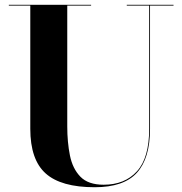

<svg xmlns="http://www.w3.org/2000/svg" viewBox="-20 -770 765 805"><path d="M17 -750H362V-746.5H262V-240Q262 -174 273.2 -118.2Q284.5 -62.5 317.2 -29Q350 4.5 414.5 4.5Q503 4.5 554.2 -51.8Q605.5 -108 605.5 -230V-746.5H511.5V-750H707.5V-746.5H609V-230Q609 -106.5 554 -45.8Q499 15 377 15Q236 15 171.5 -42.8Q107 -100.5 107 -230V-746.5H17Z"/></svg>

Font: Bodoni* 48pt
Style: Bold
Weight: 700
Version: Version 2.3